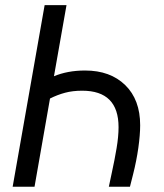

<svg xmlns="http://www.w3.org/2000/svg" viewBox="-20 -713 626 733"><path d="M395.5 0 407.2 -55.2Q417.5 -102.1 425 -146.7Q432.6 -191.4 432.6 -227.5Q432.6 -366.7 293.9 -366.7Q257.3 -366.7 228.3 -358.9Q199.2 -351.1 170.9 -336.9L111.8 0H28.3L150.4 -693.4H233.9L186 -421.9Q211.4 -432.6 241 -438.2Q270.5 -443.8 304.7 -443.8Q400.9 -443.8 458 -388.2Q515.1 -332.5 515.1 -234.9Q515.1 -198.2 508.1 -148.4Q501 -98.6 488.3 -48.3L476.1 0Z"/></svg>

Font: Cascadia Code NF SemiLight
Style: Italic
Weight: 350
Italic angle: -10°
Monospace: yes
Designer: Aaron Bell
Foundry: Saja Typeworks
Version: Version 2404.023; ttfautohint (v1.8.4)